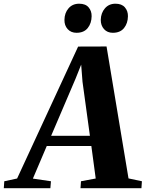

<svg xmlns="http://www.w3.org/2000/svg" viewBox="-99 -990 766 1010"><path d="M-79 0 -76.5 -36.5 -9 -51 312 -745 461.5 -745.5 577 -51.5 647.5 -36.5 645 0H324.5L327 -36.5L404.5 -51L381.5 -222H147L74 -50.5L169 -36.5L166 0ZM170 -275.5H374L335 -560L328 -650L298 -575ZM303.5 -817.5Q274.5 -817.5 257 -836.8Q239.5 -856 240 -885.5Q240.5 -922 261.5 -946.2Q282.5 -970.5 317.5 -970.5Q351 -970.5 367.2 -951.2Q383.5 -932 383 -904.5Q382.5 -867.5 362.5 -842.5Q342.5 -817.5 303.5 -817.5ZM494.5 -817.5Q465.5 -817.5 448.2 -836.8Q431 -856 431 -885.5Q432 -922 453 -946.2Q474 -970.5 508.5 -970.5Q541.5 -970.5 558 -951.2Q574.5 -932 574 -904.5Q573.5 -867.5 553.5 -842.5Q533.5 -817.5 494.5 -817.5Z"/></svg>

Font: Merriweather 72pt ExtraBold
Style: Italic
Weight: 800
Italic angle: -7.8°
Version: Version 2.101